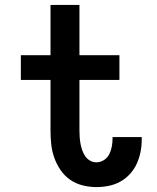

<svg xmlns="http://www.w3.org/2000/svg" viewBox="-20 -755 640 783"><path d="M373 8Q345 8 317 1Q289 -6 266 -22Q243 -38 227 -61.5Q211 -85 201.5 -111.5Q192 -138 189 -166Q186 -194 186 -222V-429H65V-530H186V-735H304V-530H467V-429H304V-222Q304 -209 305 -195Q306 -181 308.5 -168Q311 -155 315.5 -142Q320 -129 327.5 -118Q335 -107 347 -100Q359 -93 373 -93Q389 -93 403.5 -102Q418 -111 425.5 -126Q433 -141 436 -157.5Q439 -174 439 -190Q439 -192 439 -193Q439 -194 439 -196H558Q558 -193 558 -190.5Q558 -188 558 -185Q558 -160 553 -135Q548 -110 537.5 -87Q527 -64 509.5 -45Q492 -26 470 -14Q448 -2 423 3Q398 8 373 8Z"/></svg>

Font: Iosevka Curly Slab Extended
Style: Bold
Weight: 700
Width: 7
Monospace: yes
Designer: Belleve Invis
Foundry: Belleve Invis
Version: Version 11.1.0; ttfautohint (v1.8.3)